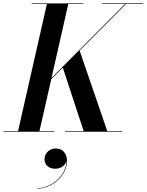

<svg xmlns="http://www.w3.org/2000/svg" viewBox="-61 -770 857 1122"><path d="M-41 -3.5V0H256.5V-3.5H169.5L238.5 -307L306 -375L428 -3.5H318.5V0H652.5V-3.5H566L404.5 -473.5L385 -455L675 -746.5H776V-750H536V-746.5H669.5L240 -314.5L338 -746.5H426.5V-750H124V-746.5H213L44.5 -3.5ZM199 159C199 190.5 220.5 216 262 216C291.5 216 320.5 199 327 170.5C328 257 237 330 156 330V332.5C241 332.5 330.5 258 330.5 171C330.5 123 301.5 97.5 264.5 97.5C228 97.5 199 126.5 199 159Z"/></svg>

Font: Bodoni* 48pt Medium
Style: Italic
Weight: 500
Italic angle: -13°
Version: Version 2.3